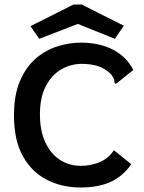

<svg xmlns="http://www.w3.org/2000/svg" viewBox="-20 -820 640 851"><path d="M337 11Q254 11 187 -23.5Q120 -58 81 -128.5Q42 -199 42 -308Q42 -399 68.5 -461Q95 -523 138.5 -560.5Q182 -598 234.5 -614.5Q287 -631 338 -631Q422 -631 481.5 -599.5Q541 -568 571 -510L500 -453L492 -448L487 -455Q488 -463 485 -470Q482 -477 473 -490Q445 -518 412.5 -527.5Q380 -537 343 -537Q294 -537 251.5 -512.5Q209 -488 183 -438Q157 -388 157 -313Q157 -241 180.5 -190Q204 -139 245 -112Q286 -85 338 -85Q382 -85 421 -101Q460 -117 485 -154L562 -92Q522 -36 467.5 -12.5Q413 11 337 11ZM154 -648 115 -704 306 -800H342L529 -706L489 -648L325 -714Z"/></svg>

Font: Inconsolata Expanded Bold
Style: Regular
Weight: 700
Width: 7
Monospace: yes
Designer: Raph Levien, Cyreal, Brenton Simpson
Foundry: Raph Levien, Cyreal, Google
Version: Version 3.001; ttfautohint (v1.8.2.53-6de2)